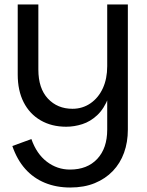

<svg xmlns="http://www.w3.org/2000/svg" viewBox="-20 -569 655 856"><path d="M458 9V-549H550V9Q550 65 533 112Q516 159 483 193.5Q450 228 402.5 247.5Q355 267 293 267Q231 267 180 246Q129 225 92.5 184Q56 143 35 82L120 51Q143 117 189 152Q235 187 292 187Q369 187 413.5 139.5Q458 92 458 9ZM484 -260Q483 -184 463.5 -134Q444 -84 413.5 -55.5Q383 -27 347 -15.5Q311 -4 275 -4Q210 -4 161 -32.5Q112 -61 85.5 -113Q59 -165 59 -237V-549H151V-259Q151 -175 193.5 -129.5Q236 -84 303 -84Q348 -84 383.5 -108.5Q419 -133 438.5 -175.5Q458 -218 458 -274Z"/></svg>

Font: Parkinsans Light
Style: Regular
Weight: 400
Version: Version 1.000